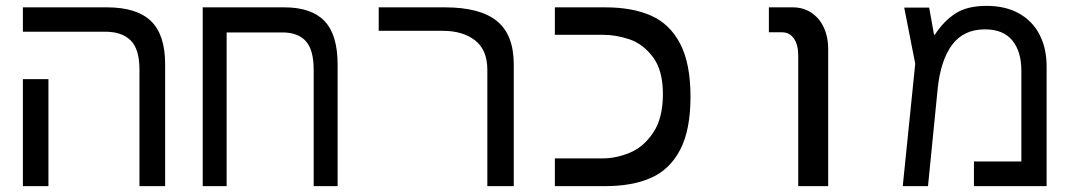

<svg xmlns="http://www.w3.org/2000/svg" viewBox="-20 -634 3640 654"><path d="M338 -526H58V-609H344Q445.5 -609 494 -562.5Q542.5 -516 542.5 -415.5V0H455V-397.5Q455 -466.5 425.2 -496.2Q395.5 -526 338 -526ZM58 -364.5H145V0H58Z M1130 -414.5V0H1048.5V-396Q1048.5 -464.5 1021.5 -494Q994.5 -523.5 942.5 -523.5H752V0H670.5V-609H948Q1041 -609 1085.5 -562.2Q1130 -515.5 1130 -414.5Z M1488 -529H1270V-609H1495Q1615.5 -609 1672.8 -562.2Q1730 -515.5 1730 -414.5V0H1640V-396Q1640 -464 1598.2 -496.5Q1556.5 -529 1488 -529Z M1870 -94.5H2033Q2079 -94.5 2125.8 -114Q2172.5 -133.5 2205.2 -182.5Q2238 -231.5 2238 -313.5Q2238 -395 2203.8 -440Q2169.5 -485 2123.8 -500.2Q2078 -515.5 2033 -515.5H1870V-609H2041.5Q2134.5 -609 2198.2 -580.5Q2262 -552 2297 -484.8Q2332 -417.5 2332 -304.5Q2332 -191.5 2297 -124.2Q2262 -57 2198.2 -28.5Q2134.5 0 2041.5 0H1870Z M2644 -524H2599V-609H2679.5Q2717 -609 2744.5 -590.2Q2772 -571.5 2786.5 -539.5Q2801 -507.5 2801 -468.5V0H2699V-444.5Q2699 -481.5 2684.2 -502.8Q2669.5 -524 2644 -524Z M3545 -408V0H3297.5V-84H3459V-393Q3459 -459 3428 -496.5Q3397 -534 3335 -534Q3262.5 -534 3223.2 -481.5Q3184 -429 3174 -332L3141 0H3055L3097.5 -417L3060 -608H3145L3161.5 -516H3164.5Q3194 -561.5 3234 -587.8Q3274 -614 3340.5 -614Q3405 -614 3451 -588.2Q3497 -562.5 3521 -516Q3545 -469.5 3545 -408Z"/></svg>

Font: JuliaMono
Style: Regular
Weight: 400
Monospace: yes
Designer: cormullion
Foundry: corm
Version: Version 0.055; ttfautohint (v1.8.4)